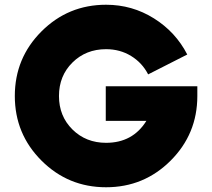

<svg xmlns="http://www.w3.org/2000/svg" viewBox="-20 -780 894 810"><path d="M426.2 -416.2H812.5V-375Q812.5 -215 700 -102.5Q587.5 10 427.5 10Q267.5 10 155 -102.5Q42.5 -215 42.5 -375Q42.5 -535 155 -647.5Q267.5 -760 427.5 -760Q537.5 -760 629.4 -702.5Q721.2 -645 770 -550L605 -466.2Q580 -515 533.1 -543.8Q486.2 -572.5 427.5 -572.5Q342.5 -572.5 285.6 -516.2Q228.8 -460 228.8 -375Q228.8 -290 285.6 -233.8Q342.5 -177.5 427.5 -177.5Q540 -177.5 597.5 -270H426.2Z"/></svg>

Font: Now Alt Black
Style: Regular
Weight: 900
Designer: Alfredo Marco Pradil
Foundry: Alfredo Marco Pradil
Version: Version 1.002;PS 001.002;hotconv 1.0.88;makeotf.lib2.5.64775